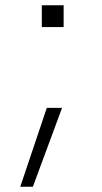

<svg xmlns="http://www.w3.org/2000/svg" viewBox="-20 -540 387 730"><path d="M139 -437V-520H222V-437ZM57 170 158 -130H216L105 170Z"/></svg>

Font: M PLUS 1 Light
Style: Regular
Weight: 300
Designer: Coji Morishita
Foundry: UNDERFOREST DESIGN
Version: Version 1.001